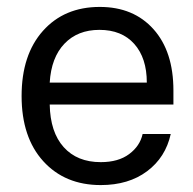

<svg xmlns="http://www.w3.org/2000/svg" viewBox="-20 -530 564 560"><path d="M273.9 9.8Q169.4 9.8 106.2 -59.8Q43 -129.4 43 -250Q43 -370.1 105.2 -439.9Q167.5 -509.8 271 -509.8Q369.6 -509.8 427.7 -444.8Q485.8 -379.9 485.8 -266.1V-225.1H125Q126.5 -144.5 165.8 -100.8Q205.1 -57.1 273.9 -57.1Q325.2 -57.1 356.7 -80.6Q388.2 -104 396 -139.2H478Q462.9 -70.8 408.9 -30.5Q355 9.8 273.9 9.8ZM125 -289.1H408.2Q408.2 -360.8 371.6 -401.9Q335 -442.9 270 -442.9Q206.5 -442.9 168 -402.6Q129.4 -362.3 125 -289.1Z"/></svg>

Font: TASA Orbiter Deck
Style: Regular
Weight: 400
Designer: Weizhong Zhang
Version: Version 1.000;Glyphs 3.1.2 (3151)